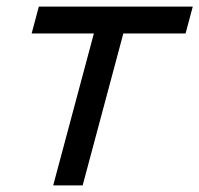

<svg xmlns="http://www.w3.org/2000/svg" viewBox="-20 -560 602 580"><path d="M140.7 0H229.7L352.6 -459H540.6L562.3 -540H97.3L75.6 -459H263.6Z"/></svg>

Font: Manrope
Style: MediumItalic
Weight: 500
Italic angle: -15°
Designer: Mikhail Sharanda
Foundry: Mikhail Sharanda
Version: Version 4.502;hotconv 1.0.109;makeotfexe 2.5.65596